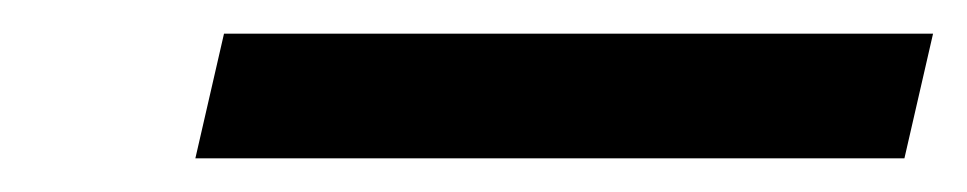

<svg xmlns="http://www.w3.org/2000/svg" viewBox="-20 -854 574 114"><path d="M96 -760 113 -834H534L517 -760Z"/></svg>

Font: Noto Sans SemiCondensed Medium
Style: Italic
Weight: 500
Width: 4
Italic angle: -12°
Designer: Monotype Design Team
Foundry: Monotype Imaging Inc.
Version: Version 2.013; ttfautohint (v1.8.4.7-5d5b)